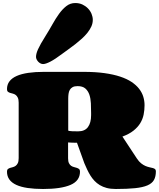

<svg xmlns="http://www.w3.org/2000/svg" viewBox="-20 -1255 1055 1275"><path d="M889.2 -202.1Q902.8 -181.6 917.5 -170.2Q932.1 -158.7 946 -152.8Q960 -147 972.4 -144.3Q984.9 -141.6 994.4 -139.2Q1003.9 -136.7 1009.5 -132.1Q1015.1 -127.4 1015.1 -117.2Q1015.1 -82.5 1002.4 -59.8Q989.7 -37.1 959 -23.9Q928.2 -10.7 877 -5.4Q825.7 0 749 0Q714.8 0 688.7 -6.8Q662.6 -13.7 642.6 -25.9Q622.6 -38.1 607.2 -54.4Q591.8 -70.8 580.1 -89.8Q568.4 -108.9 558.6 -129.6Q548.8 -150.4 540 -171.4L491.2 -307.1H485.4Q469.7 -307.1 458.7 -307.6Q447.8 -308.1 432.1 -309.1V-204.1Q432.1 -183.1 438 -171.4Q443.8 -159.7 452.6 -153.8Q461.4 -147.9 471.7 -145.5Q481.9 -143.1 490.7 -140.1Q499.5 -137.2 505.4 -132.1Q511.2 -127 511.2 -115.2Q511.2 -54.2 448.2 -27.1Q385.3 0 266.1 0Q208.5 0 163.8 -6.6Q119.1 -13.2 88.6 -27.1Q58.1 -41 42.2 -63Q26.4 -85 26.4 -115.2Q26.4 -127 32.2 -132.1Q38.1 -137.2 46.6 -139.9Q55.2 -142.6 65.2 -145Q75.2 -147.5 83.7 -153.6Q92.3 -159.7 98.1 -171.4Q104 -183.1 104 -205.1V-573.2Q104 -594.7 98.1 -606.7Q92.3 -618.7 83.7 -624.8Q75.2 -630.9 65.2 -633.3Q55.2 -635.7 46.6 -638.4Q38.1 -641.1 32.2 -646.2Q26.4 -651.4 26.4 -663.1Q26.4 -693.4 43 -715.1Q59.6 -736.8 91.1 -750.7Q122.6 -764.6 168 -771.2Q213.4 -777.8 271 -777.8H535.2Q612.8 -777.8 672.9 -769.5Q732.9 -761.2 777.8 -746.3Q822.8 -731.4 853.8 -710.7Q884.8 -689.9 903.8 -665.3Q922.9 -640.6 931.4 -613Q939.9 -585.4 939.9 -556.2Q939.9 -524.4 933.8 -494.1Q927.7 -463.9 911.4 -437Q895 -410.2 866.5 -387.5Q837.9 -364.7 793 -348.1ZM499 -382.8Q543 -382.8 564 -411.1Q585 -439.5 585 -490.2V-504.9Q585 -537.1 583.5 -569.1Q582 -601.1 573.5 -626.2Q564.9 -651.4 546.9 -667.2Q528.8 -683.1 495.1 -683.1Q474.6 -683.1 462.2 -676.3Q449.7 -669.4 443.4 -658Q437 -646.5 435.1 -631.6Q433.1 -616.7 433.1 -600.1V-388.2Q433.6 -386.7 440.4 -385.3Q446.3 -384.3 459.5 -383.5Q472.7 -382.8 499 -382.8ZM219.2 -877Q219.2 -887.2 222.2 -899.2Q225.1 -911.1 232.4 -927.5Q239.7 -943.8 252 -965.8Q264.2 -987.8 283.2 -1017.6Q306.6 -1054.7 328.1 -1093.3Q349.6 -1131.8 372.3 -1163.3Q395 -1194.8 420.9 -1214.8Q446.8 -1234.9 480 -1234.9Q506.3 -1234.9 527.6 -1224.9Q548.8 -1214.8 564.2 -1199Q579.6 -1183.1 587.9 -1163.1Q596.2 -1143.1 596.2 -1123Q596.2 -1100.6 586.7 -1079.3Q577.1 -1058.1 561 -1037.8Q544.9 -1017.6 524.2 -998.8Q503.4 -980 481 -962.4Q458.5 -944.8 436.3 -929Q414.1 -913.1 395 -898.9Q345.7 -861.8 314.5 -845.7Q283.2 -829.6 266.1 -829.6Q257.3 -829.6 248.8 -834Q240.2 -838.4 233.6 -845.5Q227.1 -852.5 223.1 -860.8Q219.2 -869.1 219.2 -877Z"/></svg>

Font: Corben
Style: Bold
Weight: 700
Designer: vernon adams
Foundry: vernon adams
Version: Version 1.101; ttfautohint (v1.6)